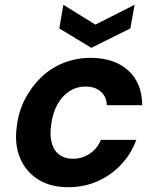

<svg xmlns="http://www.w3.org/2000/svg" viewBox="-20 -771 655 803"><path d="M265 12Q191 12 139.5 -20.5Q88 -53 64 -110Q40 -167 50 -240Q57 -303 84 -355.5Q111 -408 152 -447.5Q193 -487 246 -508Q299 -529 359 -529Q458 -529 516 -476.5Q574 -424 575 -331H427Q425 -368 401 -388.5Q377 -409 338 -409Q300 -409 269.5 -389Q239 -369 219.5 -333Q200 -297 194 -249Q189 -216 193 -189.5Q197 -163 208.5 -145Q220 -127 239.5 -117Q259 -107 285 -107Q311 -107 333.5 -116.5Q356 -126 374 -143.5Q392 -161 402 -186H550Q528 -126 485.5 -81.5Q443 -37 387 -12.5Q331 12 265 12ZM543 -751 525 -652 362 -571 228 -652 245 -751 379 -668Z"/></svg>

Font: DM Sans 11pt ExtraBold
Style: Italic
Weight: 800
Italic angle: -10°
Version: Version 4.004;gftools[0.9.30]